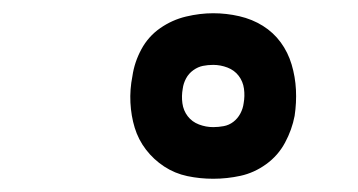

<svg xmlns="http://www.w3.org/2000/svg" viewBox="-20 -800 540 290"><path d="M302 -530Q282 -530 263 -534Q244 -538 228 -548.5Q212 -559 200.5 -574Q189 -589 183.5 -607Q178 -625 177 -645Q176 -665 180 -685Q183 -706 193.5 -725.5Q204 -745 222 -757.5Q240 -770 261 -775Q282 -780 302 -780Q322 -780 341.5 -775.5Q361 -771 377 -761Q393 -751 404 -736Q415 -721 420.5 -702.5Q426 -684 427 -664.5Q428 -645 425 -625Q421 -604 410.5 -584.5Q400 -565 382 -552Q364 -539 343.5 -534.5Q323 -530 302 -530ZM302 -608Q310 -608 318 -609.5Q326 -611 332.5 -616Q339 -621 343 -628.5Q347 -636 348 -644Q350 -655 348.5 -666Q347 -677 340.5 -685.5Q334 -694 323.5 -698Q313 -702 302 -702Q294 -702 286.5 -700.5Q279 -699 272 -694Q265 -689 261 -681.5Q257 -674 256 -666Q254 -655 255.5 -644Q257 -633 263.5 -624.5Q270 -616 280.5 -612Q291 -608 302 -608Z"/></svg>

Font: Iosevka SS04 Oblique
Style: Bold
Weight: 700
Italic angle: -9°
Monospace: yes
Designer: Belleve Invis
Foundry: Belleve Invis
Version: Version 19.0.0; ttfautohint (v1.8.4)